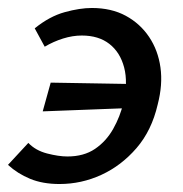

<svg xmlns="http://www.w3.org/2000/svg" viewBox="-24 -450 459 481"><path d="M125 11Q83 11 51.5 -2Q20 -15 -4 -37L47 -92Q65 -73 94 -65.5Q123 -58 145 -58Q186 -58 214 -77Q242 -96 259.5 -127Q277 -158 285 -192Q297 -243 287 -281Q277 -319 250 -340Q223 -361 181 -361Q158 -361 134 -353.5Q110 -346 88 -333L63 -379Q100 -409 138 -419.5Q176 -430 206 -430Q255 -430 291 -410.5Q327 -391 349.5 -357.5Q372 -324 378 -281Q384 -238 371 -188Q356 -123 318 -79Q280 -35 230 -12Q180 11 125 11ZM83 -171 103 -243 337 -239 319 -180Z"/></svg>

Font: Ysabeau SemiBold
Style: Italic
Weight: 600
Italic angle: -12°
Designer: Christian Thalmann (Catharsis Fonts)
Version: Version 2.002